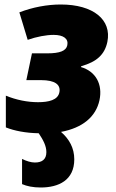

<svg xmlns="http://www.w3.org/2000/svg" viewBox="-20 -583 515 853"><path d="M161 250C240 250 310 218 310 125C310 75 288 35 251 3C347 -15 406 -64 422 -138C437 -209 405 -266 340 -285L341 -289C409 -308 445 -340 457 -397C477 -495 395 -563 250 -563C190 -563 125 -551 66 -528L103 -406C143 -420 186 -428 218 -428C262 -428 285 -411 279 -382C274 -357 246 -346 190 -346H122L97 -227H163C224 -227 250 -207 244 -174C238 -138 195 -129 149 -129C102 -129 52 -139 6 -158V-17C43 -2 94 8 152 9C172 39 186 65 186 93C186 125 167 139 135 139C118 139 98 133 78 123V235C99 244 126 250 161 250Z"/></svg>

Font: Noto Sans SemiCondensed Black
Style: Italic
Weight: 900
Width: 4
Italic angle: -12°
Designer: Monotype Design Team
Foundry: Monotype Imaging Inc.
Version: Version 2.013